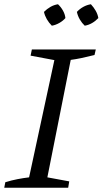

<svg xmlns="http://www.w3.org/2000/svg" viewBox="-20 -884 483 904"><path d="M0 0 5 -26Q34 -35 62.5 -40.5Q91 -46 117 -49L236 -601L124 -622L130 -651H431L425 -625Q389 -616 362.5 -610.5Q336 -605 313 -602L203 -49L306 -30L301 0ZM253 -864Q267 -851 276.5 -834Q286 -817 288 -799Q277 -786 259.5 -776Q242 -766 224 -763Q210 -777 200.5 -793.5Q191 -810 187 -828Q201 -842 217.5 -851.5Q234 -861 253 -864ZM408 -864Q421 -850 430.5 -833.5Q440 -817 443 -799Q430 -785 413.5 -775.5Q397 -766 379 -763Q366 -775 356 -792Q346 -809 342 -828Q355 -842 372 -851.5Q389 -861 408 -864Z"/></svg>

Font: Piazzolla 24pt
Style: Italic
Weight: 400
Italic angle: -11.3°
Designer: Juan Pablo del Peral
Foundry: Huerta Tipografica
Version: Version 2.005